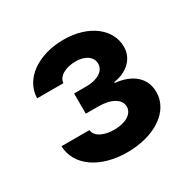

<svg xmlns="http://www.w3.org/2000/svg" viewBox="-109 -913 661 663"><g transform="rotate(-30 221.0 -581.5)"><path d="M32.3 -490.1C34.8 -411.2 112.2 -358 219.5 -358C329.5 -358 409.8 -411.9 409.8 -488.6C409.8 -543.7 369.7 -580.6 300.8 -587.4V-590.9C350.1 -597.7 391 -629.3 391 -680.4C391 -750 323.5 -805.4 221.9 -805.4C121.4 -805.4 43.7 -752.5 42.3 -675.4H147C148.4 -701.7 180.4 -719.5 220.9 -719.5C259.2 -719.5 284.8 -701 284.8 -673.7C284.8 -645.6 255.3 -626.1 211.3 -626.1H161.2V-545.5H211.3C264.2 -545.5 296.2 -524.9 296.2 -496.1C296.2 -465.6 262.1 -448.2 219.5 -448.2C178.3 -448.2 146 -463.8 143.8 -490.1Z"/></g></svg>

Font: Inter-Hewn
Style: Bold
Weight: 700
Designer: Rasmus Andersson
Foundry: rsms
Version: Version 3.012;git-f93a4a705